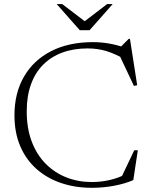

<svg xmlns="http://www.w3.org/2000/svg" viewBox="-20 -886 719 916"><path d="M418.5 -17.5Q460.5 -17.5 502.8 -27Q545 -36.5 581.5 -56L553.5 -28.5L620.5 -169H637.5L616 -27Q579.5 -10.5 526.8 -0.2Q474 10 418 10Q338.5 10 271 -13Q203.5 -36 153.8 -80.2Q104 -124.5 76.5 -188.8Q49 -253 49 -336Q49 -442 94.5 -520.5Q140 -599 224 -642Q308 -685 423.5 -685Q462 -685 499.2 -678.5Q536.5 -672 581 -658L553 -659.5L594 -700.5H600L634.5 -479.5L619 -476L544 -635L578.5 -601.5Q527.5 -630.5 486 -642.8Q444.5 -655 398 -655Q331 -655 277.5 -635.2Q224 -615.5 186 -577.5Q148 -539.5 127.8 -483.5Q107.5 -427.5 107.5 -355Q107.5 -273.5 131.5 -210.5Q155.5 -147.5 198.2 -104.5Q241 -61.5 297.2 -39.5Q353.5 -17.5 418.5 -17.5ZM393 -778H375.5L491 -866.5H517.5L407.5 -742H360.5L250.5 -866.5H277Z"/></svg>

Font: Newsreader 24pt Light
Style: Regular
Weight: 300
Designer: Hugues Gentile
Foundry: Production Type
Version: Version 1.003